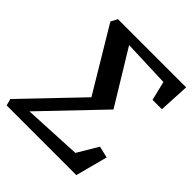

<svg xmlns="http://www.w3.org/2000/svg" viewBox="-208 -882 1021 1021"><g transform="rotate(45 302.5 -371.5)"><path d="M76.5 -705.5 96 -743H609L600 -569.5H529.5L503.5 -677.5L235.5 -687.5L419 -386.5L110 -63.5L439 -80L508 -196L573.5 -180.5L526 0H2L-8.5 -38L290 -349.5Z"/></g></svg>

Font: Merriweather 24pt SemiBold
Style: Italic
Weight: 600
Italic angle: -7.8°
Version: Version 2.101